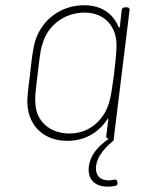

<svg xmlns="http://www.w3.org/2000/svg" viewBox="-20 -529 587 732"><path d="M416 156C381 164 348 155 346 116C344 78 372 41 407 12C412 8 415 3 415 1C415 0 413 -1 414 -3L474 -491C474 -497 471 -501 465 -501H455C450 -501 445 -497 444 -491L437 -427C436 -423 433 -423 432 -426C412 -476 368 -509 301 -509C213 -509 142 -455 116 -378C105 -344 101 -305 95 -249C88 -193 82 -157 85 -124C93 -46 149 8 237 8C304 8 356 -24 389 -74C391 -78 394 -77 393 -73L385 -10C385 -4 388 0 394 0H395C395 0 392 3 388 5C333 45 316 87 318 124C323 180 375 188 419 180C425 179 429 175 428 168L427 164C427 158 423 155 416 156ZM396 -138C378 -75 324 -20 245 -20C167 -20 116 -70 115 -137C113 -158 114 -167 124 -251C134 -336 136 -345 143 -364C161 -429 223 -481 302 -481C379 -481 422 -428 424 -364C424 -343 425 -334 415 -249C404 -165 401 -157 396 -138Z"/></svg>

Font: Barlow Thin
Style: Italic
Weight: 250
Italic angle: -7°
Designer: Jeremy Tribby
Foundry: Tribby Type
Version: Version 1.422;hotconv 1.0.109;makeotfexe 2.5.65596